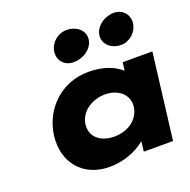

<svg xmlns="http://www.w3.org/2000/svg" viewBox="-140 -927 1068 1079"><g transform="rotate(-20 394.5 -388.0)"><path d="M369.3 -791C315.7 -791 269.7 -750 263.4 -699C257.2 -648 293.1 -607 346.7 -607C408.4 -607 463 -648 469.3 -699C475.5 -750 431 -791 369.3 -791ZM653.5 -791C594.3 -791 539.7 -750 533.4 -699C527.1 -648 571.7 -607 630.9 -607C681.9 -607 727.9 -648 734.2 -699C740.5 -750 704.5 -791 653.5 -791ZM101 -256C119.5 -406 239.4 -528 403.5 -528C487 -528 553.1 -505 598.9 -464L605 -513H782.4L719.4 0H544.4L551.5 -58H549.1C497.9 -16 421.5 15 336.8 15C172.8 15 82.6 -106 101 -256ZM289 -256C280.5 -186 332.4 -136 419.5 -136C503 -136 569.2 -186 577.8 -256C586.5 -327 529 -377 449.1 -377C368 -377 297.8 -327 289 -256Z"/></g></svg>

Font: Hussar
Style: BdSuprExtOblOne
Weight: 700
Foundry: Cannot Into Space Fonts
Version: Version 2.00